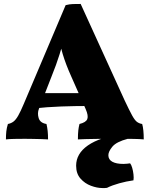

<svg xmlns="http://www.w3.org/2000/svg" viewBox="-20 -702 757 971"><path d="M388 -682 610 -195Q634 -144 648 -118.5Q662 -93 673.5 -85Q685 -77 699 -75Q703 -62 705 -41.5Q707 -21 707 3Q687 1 656 0.5Q625 0 595.5 0Q566 0 550 0Q538 0 514.5 0Q491 0 464 0.5Q437 1 412.5 1.5Q388 2 374 3Q374 -25 376 -42.5Q378 -60 382 -75Q415 -83 421.5 -100Q428 -117 413 -151L340 -316Q313 -376 297 -429Q281 -482 273 -528H310Q298 -481 281.5 -428Q265 -375 241 -316L177 -152Q168 -130 175.5 -105Q183 -80 215 -75Q219 -59 221 -40Q223 -21 223 3Q212 2 190.5 1.5Q169 1 146 0.5Q123 0 106 0Q81 0 53 0.5Q25 1 10 3Q10 -20 12 -38Q14 -56 20 -75Q36 -78 48 -87Q60 -96 72 -117Q84 -138 100 -176L312 -676Q332 -681 348.5 -681.5Q365 -682 388 -682ZM406 -231 427 -166Q360 -166 289 -163.5Q218 -161 146 -153L161 -231ZM599 -25 626 0Q569 15 548.5 39.5Q528 64 528 83Q528 105 548 116Q568 127 604 127Q614 127 622.5 126Q631 125 638 124Q644 131 648.5 146.5Q653 162 655 179.5Q657 197 655 210Q619 215 583 225Q547 235 521 248Q514 249 509.5 249Q505 249 498 249Q471 249 440 237.5Q409 226 387 201Q365 176 365 136Q365 75 424.5 33.5Q484 -8 599 -25Z"/></svg>

Font: Vollkorn Black
Style: Regular
Weight: 900
Designer: Friedrich Althausen
Foundry: Friedrich Althausen
Version: Version 5.000